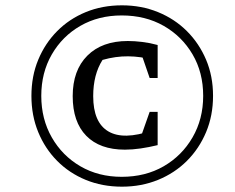

<svg xmlns="http://www.w3.org/2000/svg" viewBox="-20 -691 883 721"><path d="M449 -129Q355 -129 304 -181Q253 -233 253 -330Q253 -427 308 -482Q363 -537 460 -537Q485 -537 514 -533.5Q543 -530 572 -522L555 -466Q509 -479 461.5 -479.5Q414 -480 365 -466Q330 -411 330 -330Q330 -231 387 -197.5Q444 -164 551 -201L572 -146Q539 -138 508 -133.5Q477 -129 449 -129ZM498 -146 542 -271H572V-146ZM542 -398 499 -523 572 -522V-398ZM438 10Q364 10 302 -15.5Q240 -41 194.5 -87Q149 -133 123.5 -195Q98 -257 98 -331Q98 -405 123.5 -466.5Q149 -528 194.5 -574Q240 -620 302 -645.5Q364 -671 438 -671Q511 -671 573.5 -645.5Q636 -620 682 -574Q728 -528 754 -466.5Q780 -405 780 -331Q780 -257 754 -195Q728 -133 682 -87Q636 -41 573.5 -15.5Q511 10 438 10ZM437 -27Q526 -27 594.5 -66.5Q663 -106 703 -175Q743 -244 743 -331Q743 -419 703 -487Q663 -555 594.5 -594Q526 -633 437 -633Q350 -633 282 -594Q214 -555 174.5 -486.5Q135 -418 135 -331Q135 -244 174.5 -175Q214 -106 282 -66.5Q350 -27 437 -27Z"/></svg>

Font: Piazzolla Thin SemiBold
Style: Italic
Weight: 600
Italic angle: -11.3°
Version: Version 2.005